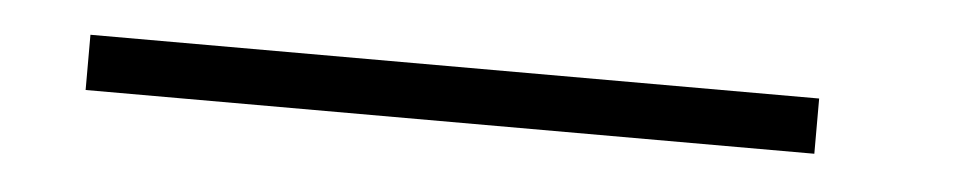

<svg xmlns="http://www.w3.org/2000/svg" viewBox="-22 -509 710 142"><g transform="rotate(5 333.0 -437.5)"><path d="M583 -458V-417H42V-458Z"/></g></svg>

Font: okolaks
Style: Regular
Weight: 500
Version: Version 000.6.0